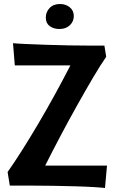

<svg xmlns="http://www.w3.org/2000/svg" viewBox="-20 -928 585 960"><path d="M511 -644Q483 -604 445 -539.5Q407 -475 365 -400Q323 -325 281.5 -246.5Q240 -168 206 -100H515L505 12Q490 10 450 7.5Q410 5 356.5 3.5Q303 2 244 1Q185 0 133 0H29L18 -68Q50 -113 89 -174.5Q128 -236 170 -307Q212 -378 253.5 -453.5Q295 -529 332 -601H54L45 -712Q64 -710 109.5 -708Q155 -706 211.5 -704Q268 -702 327 -701Q386 -700 432 -700H502ZM209 -840Q209 -868 228 -888Q247 -908 280 -908Q309 -908 329 -891.5Q349 -875 349 -848Q349 -821 329.5 -802Q310 -783 277 -783Q248 -783 228.5 -797.5Q209 -812 209 -840Z"/></svg>

Font: Cantora One
Style: Regular
Weight: 400
Designer: Pablo Impallari, Rodrigo Fuenzalida
Foundry: Pablo Impallari
Version: Version 1.002; ttfautohint (v0.8) -G 200 -r 50